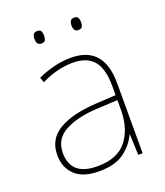

<svg xmlns="http://www.w3.org/2000/svg" viewBox="-133 -800 777 902"><g transform="rotate(-20 255.5 -349.5)"><path d="M402 -275V-220Q400 -129 354 -72Q308 -15 208 -15Q76 -15 76 -129Q76 -199 137.5 -232Q199 -265 301 -270ZM264 -537Q220 -537 178.5 -526.5Q137 -516 97 -498L106 -472Q185 -512 264 -512Q334 -512 368 -472.5Q402 -433 402 -343V-300L299 -294Q181 -287 114.5 -247.5Q48 -208 48 -129Q48 -66 88 -28Q128 10 208 10Q289 10 334 -23.5Q379 -57 400 -103H402L406 0H428V-350Q428 -537 264 -537ZM319 -678Q319 -647 342 -647Q358 -647 362.5 -656Q367 -665 367 -678Q367 -690 362.5 -699.5Q358 -709 342 -709Q319 -709 319 -678ZM134 -678Q134 -647 157 -647Q174 -647 178 -656Q182 -665 182 -678Q182 -690 178 -699.5Q174 -709 157 -709Q134 -709 134 -678Z"/></g></svg>

Font: Noto Sans UI Thin
Style: Regular
Weight: 250
Designer: Monotype Design Team
Foundry: Monotype Imaging Inc.
Version: Version 1.901